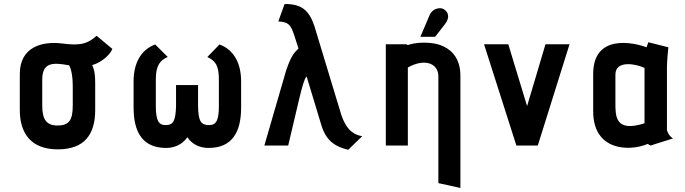

<svg xmlns="http://www.w3.org/2000/svg" viewBox="-20 -720 3389 950"><path d="M451 -310C451 -375 439 -390 436 -398C476 -408 524 -446 536 -478L458 -543C407 -497 366 -495 286 -505C187 -517 78 -487 78 -354V-175C78 -59 135 19 266 19C398 19 451 -55 451 -175ZM340 -198C340 -126 322 -99 265 -99C209 -99 189 -130 189 -198V-325C189 -411 239 -412 321 -397C324 -397 340 -365 340 -294Z M1063 -195C1063 -127 1051 -101 1015 -101C975 -101 961 -119 960 -195V-299H851V-195C849 -119 836 -101 799 -101C767 -101 751 -120 751 -195V-327C751 -398 773 -422 810 -438L748 -500C675 -473 641 -405 641 -317V-188C641 -68 684 12 802 12C839 12 880 -2 907 -41C933 -2 974 12 1012 12C1130 12 1173 -68 1173 -188V-317C1173 -405 1139 -473 1066 -500L1006 -438C1045 -419 1063 -398 1063 -327Z M1772 -46C1740 -52 1697 -66 1668 -154L1535 -593C1508 -672 1469 -701 1388 -700L1357 -614C1405 -611 1417 -600 1434 -551L1457 -480C1447 -467 1426 -462 1396 -372L1288 0H1406L1461 -233C1472 -279 1486 -332 1497 -342L1570 -101C1593 -24 1638 6 1703 21Z M2133 -538 2182 -601C2209 -635 2197 -664 2173 -676C2157 -684 2120 -679 2106 -646L2060 -538ZM2258 210V-346C2258 -422 2223 -468 2173 -491C2113 -519 2028 -509 1998 -497L1990 -501H1889V0H1998V-386C2083 -434 2149 -405 2149 -343V186Z M2641 0 2798 -501H2679L2588 -195L2495 -501H2375L2535 0Z M3310 -35C3286 -49 3280 -77 3280 -77V-389C3280 -421 3287 -486 3287 -486L3188 -511L3179 -486C3110 -512 2915 -551 2915 -354V-169C2915 29 3098 30 3185 -8C3185 -8 3197 0 3199 0ZM3169 -110C3023 -63 3025 -147 3025 -211V-351C3025 -425 3130 -403 3169 -384Z"/></svg>

Font: Advent Pro
Style: Bold
Weight: 700
Designer: Andreas Kalpakidis
Foundry: Andreas Kalpakidis
Version: Version 2.002 2008